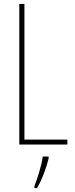

<svg xmlns="http://www.w3.org/2000/svg" viewBox="-20 -734 381 975"><path d="M78 0H322V-25H104V-714H78ZM227 71V61H197C193 101 169 175 155 211V221H168C195 176 215 117 227 71Z"/></svg>

Font: Noto Sans Myanmar ExtraCondensed Thin
Style: Regular
Weight: 100
Width: 2
Designer: Monotype Design Team
Foundry: Monotype Imaging Inc.
Version: Version 2.107